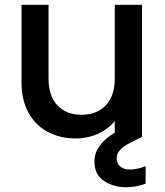

<svg xmlns="http://www.w3.org/2000/svg" viewBox="-20 -571 689 803"><path d="M523 138Q553 138 589 124V197Q551 212 508 212Q454 212 414.5 185.5Q375 159 375 104Q375 35 460 -16V-65Q433 -31 389.5 -11.5Q346 8 297 8Q232 8 180.5 -19Q129 -46 99.5 -99Q70 -152 70 -227V-551H183V-244Q183 -170 220 -130.5Q257 -91 321 -91Q385 -91 422.5 -130.5Q460 -170 460 -244V-551H574V0H573L574 1L525 26Q494 42 481 57.5Q468 73 468 92Q468 113 483 125.5Q498 138 523 138Z"/></svg>

Font: A Bank Premium Med
Style: Regular
Weight: 500
Designer: Ninad Kale (Devanagari), Jonny Pinhorn (Latin), Htun Naung (Myanmar)
Foundry: Indian Type Foundry
Version: 4.004